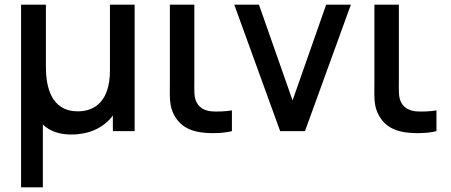

<svg xmlns="http://www.w3.org/2000/svg" viewBox="-20 -560 1928 820"><path d="M70 240H163V-28C192 -0.5 232.5 14.5 283.5 14.5C361 14.5 422.5 -14 462 -66.5V0H555V-540H449.5V-259C449.5 -131 387.5 -84.5 312.5 -84.5C197.5 -84.5 176 -190.5 176 -274.5V-540H70Z M833.5 4.5C870 10.5 932 10.5 970.5 0V-88.5C942.5 -84 909.5 -82.5 882 -84.5C857.5 -87.5 834.5 -96.5 821 -120.5C807.5 -143.5 810 -172.5 810 -217.5V-540H705.5V-212.5C705.5 -148 701 -106.5 726.5 -63.5C753.5 -18 792.5 -2.5 833.5 4.5Z M1176.5 0H1282.5L1478.5 -540H1373L1229.5 -131L1086 -540H980.5Z M1707 4.5C1743.5 10.5 1805.5 10.5 1844 0V-88.5C1816 -84 1783 -82.5 1755.5 -84.5C1731 -87.5 1708 -96.5 1694.5 -120.5C1681 -143.5 1683.5 -172.5 1683.5 -217.5V-540H1579V-212.5C1579 -148 1574.5 -106.5 1600 -63.5C1627 -18 1666 -2.5 1707 4.5Z"/></svg>

Font: Eudonet SemiBold
Style: Regular
Weight: 600
Designer: Mikhail Sharanda
Foundry: Mikhail Sharanda
Version: Version 4.503;Glyphs 3.1.2 (3151)